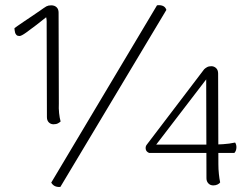

<svg xmlns="http://www.w3.org/2000/svg" viewBox="-20 -724 976 757"><path d="M191 -234Q180 -234 172.5 -241.5Q165 -249 165 -262L164 -622Q164 -632 164 -640Q164 -648 162 -656Q146 -643 124 -626Q102 -609 83 -595.5Q64 -582 57 -582Q49 -582 45 -586Q41 -590 39.5 -595.5Q38 -601 37.5 -606Q37 -611 37 -613Q39 -615 49.5 -622Q60 -629 75 -639.5Q90 -650 107 -661Q124 -672 138.5 -682.5Q153 -693 163 -699Q167 -701 171.5 -702Q176 -703 182 -703Q195 -703 203 -695.5Q211 -688 211 -674L212 -316Q211 -297 213 -278Q215 -259 219 -245Q216 -242 209 -238Q202 -234 191 -234ZM599 -703Q611 -705 621.5 -701Q632 -697 636 -685L218 13Q206 14 197 10Q188 6 182 -4ZM841 -76Q841 -57 843 -38Q845 -19 848 -5Q846 -1 838.5 3Q831 7 821 7Q809 7 801.5 -1Q794 -9 794 -21L793 -411L596 -154H812Q835 -154 859.5 -155.5Q884 -157 907 -162Q913 -153 912 -140.5Q911 -128 904 -121H568Q556 -126 554.5 -136.5Q553 -147 559 -154L785 -451Q789 -455 796 -459Q803 -463 813 -463Q824 -463 832 -455.5Q840 -448 840 -434Z"/></svg>

Font: Arima Light
Style: Regular
Weight: 300
Designer: Joana Correia and Natanael Gama
Foundry: NDISCOVER
Version: Version 1.101;gftools[0.9.23]